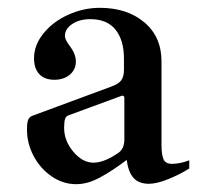

<svg xmlns="http://www.w3.org/2000/svg" viewBox="-20 -464 517 491"><path d="M464 -54V-33Q440 -18 410.5 -6Q381 6 361 6Q335 6 321.5 -9Q308 -24 304 -55Q267 -27 235.5 -10Q204 7 175 7Q141 7 112 -13Q83 -33 66 -65Q49 -97 49 -133Q49 -150 52 -157.5Q55 -165 63 -168L263 -242Q283 -249 290 -258.5Q297 -268 297 -286V-314Q297 -361 275.5 -388Q254 -415 211 -415Q183 -415 164.5 -402.5Q146 -390 146 -372Q146 -363 158 -347Q174 -326 174 -307Q174 -286 158.5 -273Q143 -260 119 -260Q94 -260 80.5 -274.5Q67 -289 67 -315Q67 -349 91.5 -379Q116 -409 155 -426.5Q194 -444 235 -444Q305 -444 349 -407Q393 -370 393 -307V-93Q393 -69 398 -57Q403 -45 420 -45Q440 -45 464 -54ZM298 -214Q298 -217 296 -218.5Q294 -220 291 -219L155 -169Q149 -167 146.5 -160Q144 -153 144 -137Q144 -104 167.5 -76Q191 -48 219 -48Q247 -48 284 -74Q298 -85 298 -107Z"/></svg>

Font: Ibarra Real Nova SemiBold
Style: Regular
Weight: 600
Designer: Jose Maria Ribagorda & Octavio Pardo
Foundry: Jose Maria Ribagorda
Version: Version 1.014